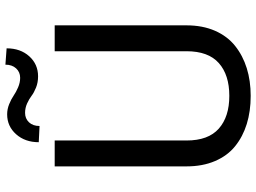

<svg xmlns="http://www.w3.org/2000/svg" viewBox="-138 -794 942 706"><g transform="rotate(-90 333.0 -441.0)"><path d="M74.2 -226.1V-710.9H169.4V-226.1Q169.4 -146 213.1 -107.4Q256.8 -68.8 333.5 -68.8Q410.6 -68.8 454.1 -107.4Q497.6 -146 497.6 -226.1V-710.9H592.8V-226.1Q592.8 -167 572.8 -121.3Q552.7 -75.7 517.1 -47.4Q481.4 -19 435.1 -4.6Q388.7 9.8 333.5 9.8Q276.9 9.8 230.2 -4.6Q183.6 -19 148.4 -47.4Q113.3 -75.7 93.8 -121.3Q74.2 -167 74.2 -226.1ZM448.2 -892.1 508.3 -887.7Q508.3 -836.9 479 -804.4Q449.7 -772 405.3 -772Q382.8 -772 364 -779.5Q345.2 -787.1 333.7 -795.9Q322.3 -804.7 305.7 -812.3Q289.1 -819.8 271 -819.8Q250 -819.8 236.3 -805.4Q222.7 -791 222.7 -766.6L163.1 -769.5Q163.1 -819.8 192.4 -852.8Q221.7 -885.7 265.6 -885.7Q284.7 -885.7 303.2 -878.2Q321.8 -870.6 334.5 -861.8Q347.2 -853 364.7 -845.5Q382.3 -837.9 399.9 -837.9Q420.9 -837.9 434.6 -852.8Q448.2 -867.7 448.2 -892.1Z"/></g></svg>

Font: Bert Sans Medium
Style: Regular
Weight: 500
Designer: Christian Robertson, Adam Twardoch, & Cristiano Sobral
Foundry: Google
Version: Version 12.135;January 10, 2020;FontCreator 12.0.0.2547 64-b